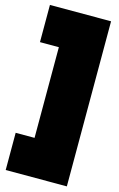

<svg xmlns="http://www.w3.org/2000/svg" viewBox="-133 -841 613 992"><g transform="rotate(15 173.5 -345.5)"><path d="M5 -103H106V-588H5V-787H332V96H5Z"/></g></svg>

Font: Readiness Black
Style: Regular
Weight: 900
Designer: Katatrad Team
Foundry: CadsonDemak
Version: Version 1.00;April 23, 2019;FontCreator 11.5.0.2425 64-bit; 